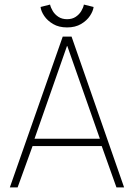

<svg xmlns="http://www.w3.org/2000/svg" viewBox="-20 -820 583 840"><path d="M254.5 -660H293L523 0H489.5L425 -181H122.5L57 0H23ZM131 -213H417L274.5 -618.5H273ZM273.5 -700Q237.5 -700 212.5 -714.8Q187.5 -729.5 173.5 -750.2Q159.5 -771 157.5 -789.5L199 -800Q202 -786.5 211 -771.5Q220 -756.5 235.8 -746.2Q251.5 -736 273.5 -736Q295.5 -736 311 -746.2Q326.5 -756.5 335.5 -771.5Q344.5 -786.5 347 -800L389.5 -789.5Q387.5 -772 373.8 -751Q360 -730 334.8 -715Q309.5 -700 273.5 -700Z"/></svg>

Font: League Spartan Thin
Style: Regular
Weight: 100
Foundry: The League of Moveable Type
Version: Version 2.002